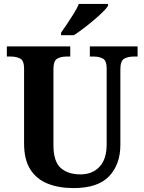

<svg xmlns="http://www.w3.org/2000/svg" viewBox="-20 -951 738 981"><path d="M356 10Q280 10 223 -13Q166 -36 134.5 -86Q103 -136 103 -218V-601Q103 -641 83.5 -651.5Q64 -662 36 -662H15V-714H339V-662H319Q291 -662 272 -651Q253 -640 253 -597V-210Q253 -126 290 -93Q327 -60 391 -60Q452 -60 488.5 -99Q525 -138 525 -213V-601Q525 -641 506 -651.5Q487 -662 459 -662H439V-714H683V-662H662Q634 -662 614.5 -651Q595 -640 595 -597V-211Q595 -111 537.5 -50.5Q480 10 356 10ZM292 -784Q306 -804 323.5 -830Q341 -856 357.5 -882.5Q374 -909 383 -931H532V-921Q524 -908 504 -888.5Q484 -869 458 -847Q432 -825 405.5 -805Q379 -785 357 -771H292Z"/></svg>

Font: Noto Serif Khmer SemiCondensed
Style: Bold
Weight: 700
Width: 4
Designer: Danh Hong and the Monotype Design Team
Foundry: Monotype Imaging Inc.
Version: Version 2.004; ttfautohint (v1.8.4.7-5d5b)